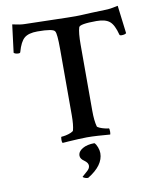

<svg xmlns="http://www.w3.org/2000/svg" viewBox="-93 -729 835 1010"><g transform="rotate(-10 324.0 -224.0)"><path d="M195.3 3.9Q191.4 0 191.4 -11.7Q191.4 -29.3 195.3 -29.3Q203.1 -29.3 217.8 -32.2Q232.4 -35.2 245.1 -40.5Q257.8 -45.9 259.8 -50.8Q267.6 -79.1 267.6 -131.8V-485.4Q267.6 -567.4 258.8 -580.1Q251 -596.7 166 -596.7Q118.2 -596.7 95.7 -577.6Q73.2 -558.6 58.6 -505.9Q57.6 -500 48.8 -500Q31.2 -500 23.4 -507.8L42 -656.2Q63.5 -651.4 80.1 -648.9Q96.7 -646.5 109.4 -646.5Q197.3 -644.5 250.5 -643.1Q303.7 -641.6 333.5 -641.1Q363.3 -640.6 377.9 -640.6Q392.6 -640.6 401.9 -641.1Q411.1 -641.6 423.8 -642.1Q436.5 -642.6 462.9 -644Q489.3 -645.5 538.1 -646.5Q550.8 -646.5 567.4 -648.9Q584 -651.4 605.5 -656.2L624 -506.8Q617.2 -500 597.7 -500Q589.8 -500 587.9 -504.9Q574.2 -558.6 551.8 -577.6Q529.3 -596.7 481.4 -596.7Q391.6 -596.7 386.7 -580.1Q377.9 -552.7 377.9 -488.3V-135.7Q377.9 -83 386.7 -50.8Q387.7 -46.9 399.9 -41.5Q412.1 -36.1 426.8 -32.7Q441.4 -29.3 447.3 -29.3Q451.2 -29.3 451.2 -11.7Q451.2 -6.8 450.7 -2.9Q450.2 1 449.2 3.9Q413.1 1 382.8 -1Q352.5 -2.9 325.2 -2.9Q307.6 -2.9 279.8 -1.5Q252 0 227.5 1.5Q203.1 2.9 195.3 3.9ZM291 208Q284.2 208 275.9 204.1Q267.6 200.2 267.6 197.3Q278.3 187.5 294.4 173.8Q310.5 160.2 310.5 145.5Q310.5 129.9 291 116.2Q270.5 102.5 270.5 85.9Q270.5 63.5 295.4 48.8Q320.3 34.2 359.4 34.2Q368.2 42 374.5 59.1Q380.9 76.2 380.9 90.8Q380.9 156.2 295.9 208Z"/></g></svg>

Font: Crimson Text SemiBold
Style: Regular
Weight: 600
Designer: Sebastian Kosch
Foundry: Sebastian Kosch
Version: Version 1.100; ttfautohint (v1.8.4)